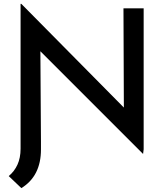

<svg xmlns="http://www.w3.org/2000/svg" viewBox="-20 -768 863 989"><path d="M717 25 188 -504 191 -40V2Q191 139 90 201L25 139Q54 115 70 80Q86 45 86 -2V-748H90L618 -214L616 -725H720V1Z"/></svg>

Font: Reem Kufi Ink
Style: Regular
Weight: 400
Designer: Khaled Hosny
Version: Version 1.7